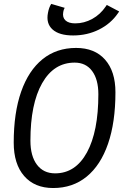

<svg xmlns="http://www.w3.org/2000/svg" viewBox="-20 -947 626 977"><path d="M250.5 9.8Q156.2 9.8 103 -51.3Q49.8 -112.3 49.8 -221.2Q49.8 -372.6 87.6 -480.5Q125.5 -588.4 196.5 -645.8Q267.6 -703.1 367.2 -703.1Q461.9 -703.1 514.6 -643.6Q567.4 -584 567.4 -477.5Q567.4 -324.7 529.8 -215.6Q492.2 -106.4 421.1 -48.3Q350.1 9.8 250.5 9.8ZM260.3 -64.9Q364.3 -64.9 422.4 -171.4Q480.5 -277.8 480.5 -467.3Q480.5 -543 448.7 -585.7Q417 -628.4 359.9 -628.4Q253.9 -628.4 194.3 -523.4Q134.8 -418.5 134.8 -231.4Q134.8 -152.8 168 -108.9Q201.2 -64.9 260.3 -64.9ZM352.1 -766.6Q281.2 -766.6 247.3 -797.1Q213.4 -827.6 224.1 -881.8Q229 -909.2 240.7 -927.2L309.1 -907.2Q303.2 -896.5 301.8 -885.7Q296.9 -858.4 313 -843.3Q329.1 -828.1 362.8 -828.1Q408.2 -828.1 449.5 -850.8Q490.7 -873.5 518.1 -914.1L523.4 -921.9L586.4 -888.7L580.1 -879.4Q543.5 -826.2 483.4 -796.4Q423.3 -766.6 352.1 -766.6Z"/></svg>

Font: Cascadia Mono PL SemiLight
Style: Italic
Weight: 350
Italic angle: -10°
Monospace: yes
Designer: Aaron Bell
Foundry: Saja Typeworks
Version: Version 2404.023; ttfautohint (v1.8.4)